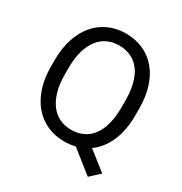

<svg xmlns="http://www.w3.org/2000/svg" viewBox="-191 -864 1071 1127"><g transform="rotate(30 344.0 -300.5)"><path d="M625.5 -332.5Q625.5 -229.5 592.8 -155Q560.1 -80.6 501 -38.6L627.9 61L564 120.1L414.1 1Q378.9 9.8 339.8 9.8Q276.9 9.8 224.1 -13.7Q171.4 -37.1 133.3 -81.5Q95.2 -126 74.2 -189.2Q53.2 -252.4 53.2 -332.5V-377.4Q53.2 -457 74.2 -520.8Q95.2 -584.5 132.8 -628.9Q170.4 -673.3 223.1 -697Q275.9 -720.7 338.9 -720.7Q403.8 -720.7 456.8 -697Q509.8 -673.3 547.4 -628.9Q585 -584.5 605.2 -520.8Q625.5 -457 625.5 -377.4ZM531.7 -378.4Q531.7 -441.9 518.8 -490.7Q505.9 -539.6 481.2 -572.8Q456.5 -606 420.7 -623Q384.8 -640.1 338.9 -640.1Q295.4 -640.1 260 -623Q224.6 -606 199.5 -572.8Q174.3 -539.6 160.6 -490.7Q147 -441.9 147 -378.4V-332.5Q147 -268.6 160.9 -219.7Q174.8 -170.9 200 -137.5Q225.1 -104 260.7 -86.9Q296.4 -69.8 339.8 -69.8Q385.7 -69.8 421.4 -86.9Q457 -104 481.7 -137.5Q506.3 -170.9 519 -219.7Q531.7 -268.6 531.7 -332.5Z"/></g></svg>

Font: RobotoDraft
Style: Regular
Weight: 400
Designer: Google
Foundry: Google
Version: Version 2.000988-w1; 2014